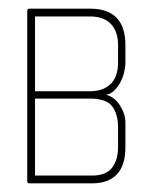

<svg xmlns="http://www.w3.org/2000/svg" viewBox="-20 -424 356 444"><path d="M193 0H48Q43 0 43 -5V-398Q43 -404 48 -404H188Q270 -404 270 -320V-279Q270 -269 267 -256.5Q264 -244 258 -233Q252 -222 243.5 -214Q235 -206 225 -205Q245 -200 257.5 -180Q270 -160 270 -141V-84Q270 -41 250 -20.5Q230 0 193 0ZM253 -320Q253 -351 236.5 -368.5Q220 -386 188 -386H61V-213H188Q218 -213 235.5 -229.5Q253 -246 253 -280ZM253 -130Q253 -160 239.5 -178Q226 -196 188 -196H61V-18H193Q225 -18 239 -36Q253 -54 253 -84Z"/></svg>

Font: Chathura Thin
Style: Regular
Weight: 250
Designer: Appaji Ambarisha Darbha
Foundry: Aditya Fonts
Version: Version 1.001 2016